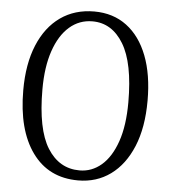

<svg xmlns="http://www.w3.org/2000/svg" viewBox="-52 -758 728 818"><g transform="rotate(5 312.0 -349.5)"><path d="M318.5 -711Q399.5 -711 457.5 -667.5Q515.5 -624 546.5 -543.8Q577.5 -463.5 577.5 -352.5Q577.5 -237.5 543.8 -156Q510 -74.5 450.2 -31.2Q390.5 12 312 12Q185.5 12 115.8 -84.5Q46 -181 46 -351Q46 -463 79.5 -543.8Q113 -624.5 174.2 -667.8Q235.5 -711 318.5 -711ZM496.5 -338Q496.5 -506 447.2 -587.2Q398 -668.5 314.5 -668.5Q258.5 -668.5 216.2 -631.8Q174 -595 150.5 -526.2Q127 -457.5 127 -361.5Q127 -191 177 -111Q227 -31 314.5 -31Q366.5 -31 407.8 -66.2Q449 -101.5 472.8 -170Q496.5 -238.5 496.5 -338Z"/></g></svg>

Font: Fraunces 9pt S100 Light
Style: Regular
Weight: 300
Version: Version 1.000; ttfautohint (v1.8.3)